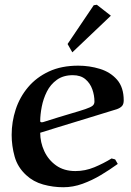

<svg xmlns="http://www.w3.org/2000/svg" viewBox="-20 -771 550 807"><path d="M449 -105 464 -101 475 -82Q442 -58 404.5 -35.5Q367 -13 327 1.5Q287 16 246 16Q203 16 161.5 4.5Q120 -7 90 -35Q54 -68 41.5 -113Q29 -158 29 -204Q29 -259 46 -311Q63 -363 98 -404.5Q133 -446 185.5 -470.5Q238 -495 309 -495Q356 -495 400 -481.5Q444 -468 472 -436Q500 -404 500 -349Q500 -333 492.5 -325Q485 -317 471 -312Q471 -312 448 -305Q425 -298 388 -286.5Q351 -275 308 -262Q265 -249 223 -236Q181 -223 149 -213Q149 -173 166 -136Q183 -99 216 -75.5Q249 -52 297 -52Q338 -52 376.5 -68Q415 -84 449 -105ZM156 -257Q158 -257 159.5 -257.5Q161 -258 162 -258Q231 -280 274 -292.5Q317 -305 339 -312.5Q361 -320 369 -326.5Q377 -333 377 -344Q377 -370 368 -395.5Q359 -421 339 -438Q319 -455 286 -455Q246 -455 219 -435.5Q192 -416 177 -386Q162 -356 155.5 -322.5Q149 -289 149 -262Q149 -257 156 -257ZM446 -705 284 -551 264 -586 374 -749 387 -751Z"/></svg>

Font: Aref Ruqaa Ink
Style: Bold
Weight: 700
Designer: Abdullah Aref
Version: Version 1.005